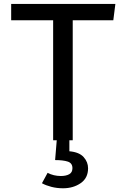

<svg xmlns="http://www.w3.org/2000/svg" viewBox="-20 -727 655 995"><path d="M356.9 -622.1V0H255.4V-622.1H37.9V-706.7H577.9L567.2 -622.1ZM355.4 144.6Q355.4 118.5 331.5 110.5Q307.7 102.6 265.6 102.6L275.4 -16.4H339.5V56.9Q390.8 61.5 413.6 87.2Q436.4 112.8 436.4 145.1Q436.4 195.9 397.9 222.3Q359.5 248.7 306.7 248.7Q274.9 248.7 246.2 241.3Q217.4 233.8 197.4 222.6L226.7 168.7Q257.9 185.1 295.4 185.1Q322.1 185.1 338.7 175.9Q355.4 166.7 355.4 144.6Z"/></svg>

Font: Fira Code Retina
Style: Regular
Weight: 450
Monospace: yes
Designer: Carrois Corporate, Edenspiekermann AG, Nikita Prokopov
Foundry: Carrois Corporate, Edenspiekermann AG, Nikita Prokopov
Version: Version 6.002